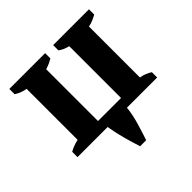

<svg xmlns="http://www.w3.org/2000/svg" viewBox="-167 -597 909 909"><g transform="rotate(-45 288.0 -142.0)"><path d="M261.2 -421.4Q251.5 -415.5 240.5 -410.2Q229.5 -404.8 210.9 -398.9V-52.2H365.2V-398.9Q345.7 -403.8 335 -409.2Q324.2 -414.6 314.9 -421.4V-456.5H554.7V-421.4Q540 -413.1 526.4 -407.5Q512.7 -401.9 497.1 -398.9V-57.6Q514.2 -55.2 528.3 -49.1Q542.5 -43 554.7 -35.6V0H352.5Q347.7 44.4 334.7 88.1Q321.8 131.8 308.1 173.3H267.6Q253.4 129.4 241.9 86.9Q230.5 44.4 223.1 0H21.5V-35.6Q32.7 -42 46.6 -47.6Q60.5 -53.2 79.6 -57.6V-398.9Q65.4 -400.9 49.3 -407Q33.2 -413.1 21.5 -421.4V-456.5H261.2Z"/></g></svg>

Font: PT Astra Serif
Style: Bold
Weight: 700
Designer: A.Korolkova, I. Chaeva
Foundry: ParaType Ltd
Version: Version 1.002